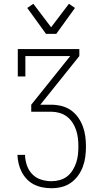

<svg xmlns="http://www.w3.org/2000/svg" viewBox="-20 -779 540 1014"><path d="M252 215Q228 215 204.5 210.5Q181 206 160 195.5Q139 185 122.5 168Q106 151 95 130Q84 109 78.5 85.5Q73 62 72 39H112Q113 67 122 94Q131 121 150.5 141Q170 161 197 169.5Q224 178 252 178Q274 178 295.5 172Q317 166 334 153Q351 140 363 121Q375 102 382 81.5Q389 61 391.5 39Q394 17 394 -5Q394 -27 391.5 -49Q389 -71 382 -92Q375 -113 362.5 -132Q350 -151 332.5 -164Q315 -177 293.5 -183Q272 -189 250 -189H145V-226L351 -483H114V-375H74V-520H399V-483L193 -226H250Q277 -226 304 -219.5Q331 -213 353.5 -197.5Q376 -182 392 -159.5Q408 -137 417.5 -111.5Q427 -86 430.5 -59Q434 -32 434 -5Q434 22 430.5 49Q427 76 417.5 101.5Q408 127 392 149Q376 171 354 186.5Q332 202 305.5 208.5Q279 215 252 215ZM223 -600 124 -737 156 -759 250 -635 344 -759 376 -737 277 -600Z"/></svg>

Font: Iosevka Curly Slab Extralight
Style: Regular
Weight: 200
Monospace: yes
Designer: Belleve Invis
Foundry: Belleve Invis
Version: Version 22.1.2; ttfautohint (v1.8.4)